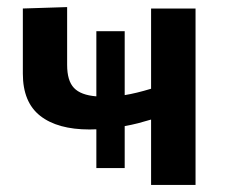

<svg xmlns="http://www.w3.org/2000/svg" viewBox="-20 -522 636 542"><path d="M252 -47.5V-157Q242.5 -156.5 233 -156.5Q142.5 -156.5 93.5 -195Q44.5 -233.5 44.5 -314V-498L169.5 -502V-339Q169.5 -294 188.8 -273.8Q208 -253.5 252 -250V-434H332V-253.5Q363.5 -258.5 406.5 -271.5V-498H532V0H406.5V-184.5Q388.5 -179 370 -174.2Q351.5 -169.5 332 -166V-47.5Z"/></svg>

Font: Heraclito SemiBold
Style: Regular
Weight: 600
Designer: Kostas Bartsokas (font) & Cristiano Sobral (main changes)
Foundry: Kostas Bartsokas (font) & Cristiano Sobral (main changes)
Version: Version 1.00;July 8, 2020;FontCreator 13.0.0.2655 64-bit